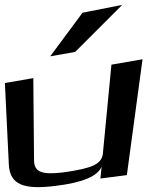

<svg xmlns="http://www.w3.org/2000/svg" viewBox="-75 -740 668 784"><path d="M152 19C262 6 325 -21 340 -60L335 -11L443 -25L507 -498L380 -476L345 -112C343 -91 330 -75 306 -64C282 -53 241 -44 183 -36C157 -33 135 -32 118 -33C79 -36 64 -52 64 -87L61 -421L-55 -401L-39 -69C-35 16 24 35 152 19ZM424 -720 262 -688 130 -510 232 -528Z"/></svg>

Font: Gamestation Warped
Style: Regular
Weight: 400
Designer: Jonas Hecksher
Foundry: Jonas Hecksher, Playtypeª, e-types AS
Version: Version 1.003